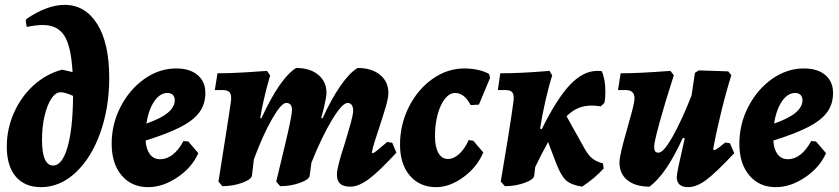

<svg xmlns="http://www.w3.org/2000/svg" viewBox="-20 -759 3458 791"><path d="M246 -739Q331 -739 380.5 -660Q430 -581 430 -439Q430 -315 393 -211.5Q356 -108 291.5 -48Q227 12 149 12Q82 12 45 -31.5Q8 -75 8 -155Q8 -228 37.5 -294.5Q67 -361 119 -408Q171 -455 236 -472L279 -462Q273 -568 245 -612Q217 -656 156 -656Q130 -656 90 -648L86 -673L89 -681Q175 -739 246 -739ZM281 -364Q248 -379 230 -379Q209 -379 191.5 -352.5Q174 -326 163.5 -281Q153 -236 153 -184Q153 -77 199 -77Q236 -77 258 -152Q280 -227 281 -364Z M580 -180Q582 -144 597.5 -123.5Q613 -103 640 -103Q667 -103 691.5 -122Q716 -141 736 -178L756 -176L797 -128Q771 -69 711 -28.5Q651 12 590 12Q522 12 481 -36.5Q440 -85 440 -167Q440 -248 477 -319.5Q514 -391 575 -434Q636 -477 706 -477Q762 -477 794 -450Q826 -423 826 -376Q826 -330 801.5 -296.5Q777 -263 723.5 -235.5Q670 -208 580 -180ZM583 -250Q700 -290 700 -346Q700 -360 692 -368Q684 -376 670 -376Q639 -376 615.5 -341.5Q592 -307 583 -250Z M1575 -174 1596 -171 1613 -130Q1540 -51 1498.5 -20.5Q1457 10 1423 10Q1395 10 1381.5 -2Q1368 -14 1368 -40Q1368 -56 1376.5 -88.5Q1385 -121 1402 -173Q1414 -212 1424.5 -250Q1435 -288 1435 -303Q1435 -318 1429 -326.5Q1423 -335 1412 -335Q1390 -335 1348 -265.5Q1306 -196 1263 -89L1256 -36Q1255 -20 1216.5 -6Q1178 8 1134 8L1118 -11Q1128 -52 1155.5 -167.5Q1183 -283 1183 -306Q1183 -335 1159 -335Q1139 -335 1101.5 -270Q1064 -205 1026 -103L1018 -36Q1016 -20 978 -6Q940 8 896 8L880 -11Q887 -56 907.5 -185Q928 -314 932 -346Q934 -369 926 -378.5Q918 -388 897 -388H865L876 -457Q926 -457 992.5 -461Q1059 -465 1080 -467L1093 -448Q1091 -441 1083.5 -414.5Q1076 -388 1067 -349Q1058 -310 1052 -272H1057Q1133 -437 1200 -479Q1257 -479 1291 -451Q1325 -423 1325 -377Q1325 -360 1316 -322Q1307 -284 1303 -272H1309Q1345 -351 1382 -404.5Q1419 -458 1453 -479Q1511 -479 1545.5 -451Q1580 -423 1580 -376Q1580 -356 1569.5 -320Q1559 -284 1540 -226Q1536 -215 1525.5 -182Q1515 -149 1512 -131L1515 -128Q1520 -128 1533.5 -139Q1547 -150 1575 -174Z M1772 -199Q1772 -154 1786 -129Q1800 -104 1826 -104Q1849 -104 1872 -125Q1895 -146 1911 -182L1930 -179L1971 -131Q1946 -71 1889.5 -29.5Q1833 12 1777 12Q1709 12 1668.5 -35.5Q1628 -83 1628 -163Q1628 -246 1664.5 -318.5Q1701 -391 1762 -434Q1823 -477 1893 -477Q1922 -477 1949.5 -471Q1977 -465 1995 -454L1999 -438L1953 -328L1919 -326Q1893 -376 1855 -376Q1832 -376 1813 -352Q1794 -328 1783 -287.5Q1772 -247 1772 -199Z M2416 -324Q2387 -324 2362 -313.5Q2337 -303 2314 -280L2390 -144Q2405 -118 2421 -105.5Q2437 -93 2464 -86L2467 -65Q2429 -23 2378 10Q2333 3 2312 -16Q2291 -35 2271 -87L2238 -174Q2209 -121 2185 -71L2181 -36Q2180 -20 2142 -6Q2104 8 2060 8L2043 -11Q2059 -104 2074 -198Q2089 -292 2096 -346Q2098 -369 2090.5 -378.5Q2083 -388 2062 -388H2031L2041 -457Q2127 -457 2244 -467L2255 -448Q2242 -409 2227.5 -345.5Q2213 -282 2205 -229L2212 -227Q2275 -354 2329 -410.5Q2383 -467 2441 -467Q2453 -467 2459 -466Q2474 -433 2474 -381Q2474 -354 2470 -335L2455 -321Q2434 -324 2416 -324Z M3005 -128Q2928 -46 2888.5 -17Q2849 12 2815 12Q2768 12 2768 -30Q2768 -47 2801 -189L2793 -191Q2725 -41 2656 10Q2598 10 2565 -16.5Q2532 -43 2532 -90Q2532 -119 2564 -229Q2575 -267 2584.5 -303Q2594 -339 2594 -354Q2594 -388 2558 -388H2526L2537 -457Q2612 -457 2742 -467L2756 -449Q2719 -334 2697 -253.5Q2675 -173 2675 -156Q2675 -142 2679 -136Q2683 -130 2693 -130Q2713 -130 2749 -192.5Q2785 -255 2829 -365L2843 -459L2859 -469L2980 -465L2993 -449Q2972 -383 2951 -297Q2930 -211 2918 -144L2922 -140Q2929 -142 2940 -150Q2951 -158 2968 -172L2987 -169Z M3166 -180Q3168 -144 3183.5 -123.5Q3199 -103 3226 -103Q3253 -103 3277.5 -122Q3302 -141 3322 -178L3342 -176L3383 -128Q3357 -69 3297 -28.5Q3237 12 3176 12Q3108 12 3067 -36.5Q3026 -85 3026 -167Q3026 -248 3063 -319.5Q3100 -391 3161 -434Q3222 -477 3292 -477Q3348 -477 3380 -450Q3412 -423 3412 -376Q3412 -330 3387.5 -296.5Q3363 -263 3309.5 -235.5Q3256 -208 3166 -180ZM3169 -250Q3286 -290 3286 -346Q3286 -360 3278 -368Q3270 -376 3256 -376Q3225 -376 3201.5 -341.5Q3178 -307 3169 -250Z"/></svg>

Font: Alegreya ExtraBold
Style: Italic
Weight: 800
Italic angle: -7°
Designer: Juan Pablo del Peral
Foundry: Huerta Tipografica
Version: Version 2.007; ttfautohint (v1.6)